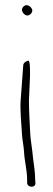

<svg xmlns="http://www.w3.org/2000/svg" viewBox="-20 -708 205 743"><path d="M70 -456 60 -320C57 -279 63 -231 65 -190C66 -167 72 -143 73 -120C75 -83 85 -50 85 -11V1C88 20 120 19 117 -1L116 -13C116 -52 108 -84 105 -123C103 -144 98 -168 97 -191C95 -231 92 -280 92 -320L96 -409C96 -417 98 -473 90 -473C82 -473 70 -464 70 -456ZM65 -670C65 -660 76 -648 86 -648C95 -648 105 -658 105 -667C105 -677 93 -688 83 -688C74 -688 65 -679 65 -670Z"/></svg>

Font: Photofail
Style: Regular
Weight: 400
Foundry: Cannot Into Space Fonts
Version: Version 0.97